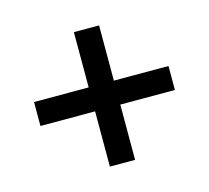

<svg xmlns="http://www.w3.org/2000/svg" viewBox="-73 -619 667 613"><g transform="rotate(-15 260.5 -313.0)"><path d="M218.8 -90.3V-272.9H38.2V-352.1H218.8V-534.7H302.1V-352.1H482.6V-272.9H302.1V-90.3Z"/></g></svg>

Font: Afacad Flux Medium
Style: Regular
Weight: 500
Designer: Kristian Moeller
Foundry: Dicotype
Version: Version 1.100